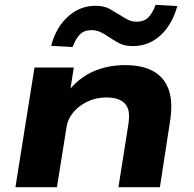

<svg xmlns="http://www.w3.org/2000/svg" viewBox="-20 -776 803 796"><path d="M44 0 123 -496H286L270 -395H261Q305 -452 365 -479Q425 -506 498 -506Q570 -506 616 -480.5Q662 -455 680 -402.5Q698 -350 684 -267L643 0H471L512 -259Q519 -303 510 -326.5Q501 -350 478.5 -361Q456 -372 421 -372Q379 -372 343 -355Q307 -338 284 -310.5Q261 -283 256 -250L216 0ZM281 -581 192 -586Q212 -662 261.5 -707Q311 -752 376 -752Q412 -752 435.5 -738.5Q459 -725 480 -712Q495 -702 511 -694Q527 -686 547 -686Q576 -686 594 -703Q612 -720 625 -756L715 -751Q694 -674 645.5 -629.5Q597 -585 531 -585Q495 -585 472.5 -597.5Q450 -610 429 -624Q413 -635 396.5 -643Q380 -651 358 -651Q329 -651 311.5 -633.5Q294 -616 281 -581Z"/></svg>

Font: Nunito Sans 10pt Expanded ExtraBold
Style: Italic
Weight: 800
Width: 7
Italic angle: -9°
Designer: Vernon Adams
Foundry: Vernon Adams
Version: Version 3.101;gftools[0.9.27]